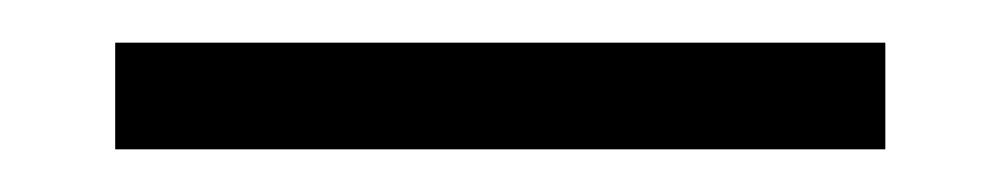

<svg xmlns="http://www.w3.org/2000/svg" viewBox="-20 -281 468 90"><path d="M395 -211H34V-261H395Z"/></svg>

Font: BioRhyme Expanded Light
Style: Regular
Weight: 300
Width: 7
Designer: Aoife Mooney
Foundry: Aoife Mooney Type
Version: Version 1.000